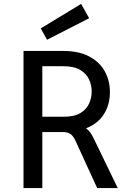

<svg xmlns="http://www.w3.org/2000/svg" viewBox="-20 -960 651 980"><path d="M100 0V-700H302Q382 -700 435 -672Q488 -644 514.5 -596.5Q541 -549 541 -490Q541 -426 510.5 -377.5Q480 -329 419 -305Q433 -295 441.5 -282.5Q450 -270 456 -258L581 0H476L365 -242Q353 -268 338 -277Q323 -286 303 -286H196V0ZM196 -364H302Q359 -364 390.5 -383Q422 -402 435 -432Q448 -462 448 -493Q448 -524 435 -553.5Q422 -583 390.5 -602.5Q359 -622 302 -622H196ZM220 -757 188 -815 394 -940 435 -867Z"/></svg>

Font: Orienta
Style: Regular
Weight: 400
Designer: Eduardo Rodriguez Tunni
Foundry: Eduardo Rodriguez Tunni
Version: Version 1.002; ttfautohint (v1.8.4.7-5d5b);gftools[0.9.23]